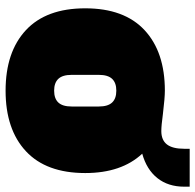

<svg xmlns="http://www.w3.org/2000/svg" viewBox="-26 -676 715 704"><g transform="rotate(90 332.0 -323.5)"><path d="M664 -661V-641Q664 -582 632.5 -542.5Q601 -503 543 -487Q614 -411 614 -278Q614 -135 534 -60.5Q454 14 312 14Q170 14 90 -60.5Q10 -135 10 -278Q10 -421 90 -495.5Q170 -570 312 -570Q338 -570 396 -563Q440 -557 460 -557Q493 -557 509 -577.5Q525 -598 525 -641V-661ZM370 -328Q370 -361 355.5 -376.5Q341 -392 312 -392Q283 -392 268.5 -376.5Q254 -361 254 -328V-228Q254 -195 268.5 -179.5Q283 -164 312 -164Q341 -164 355.5 -179.5Q370 -195 370 -228Z"/></g></svg>

Font: Alfa Slab One
Style: Regular
Weight: 400
Designer: JM Sole
Foundry: JM Sole
Version: Version 2.000